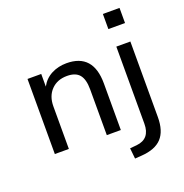

<svg xmlns="http://www.w3.org/2000/svg" viewBox="-154 -840 1121 1170"><g transform="rotate(-20 406.5 -254.5)"><path d="M73 0V-487H162V-405Q186 -450 230 -473Q274 -496 328 -496Q501 -496 501 -302V0H410V-297Q410 -362 385 -392Q360 -422 305 -422Q241 -422 202.5 -382Q164 -342 164 -276V0ZM640 -604V-702H748V-604ZM523 193 516 124 560 120Q649 111 649 13V-487H740V3Q740 93 698 138.5Q656 184 566 190Z"/></g></svg>

Font: Nunito Sans Medium
Style: Regular
Weight: 500
Designer: Vernon Adams
Foundry: Vernon Adams
Version: Version 3.101; ttfautohint (v1.8.4.7-5d5b);gftools[0.9.27]